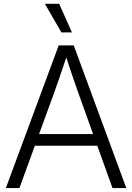

<svg xmlns="http://www.w3.org/2000/svg" viewBox="-20 -959 674 979"><path d="M9.8 0H79.1L157.7 -215.8H476.1L553.7 0H624L356 -727.5H279.3ZM293 -793.9H346.7L281.7 -939.5H209ZM179.2 -275.4 253.9 -480C272 -530.3 291 -585 317.9 -666C344.2 -585 363.3 -530.3 381.3 -480L454.6 -275.4Z"/></svg>

Font: Raveo Display Display Light
Style: Regular
Weight: 300
Designer: Jakub Foglar, Rasmus Andersson (Inter)
Foundry: Jakubfoglar.com
Version: Version 1.100;Glyphs 3.2.3 (3260)